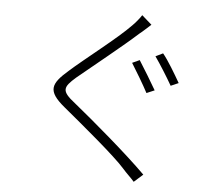

<svg xmlns="http://www.w3.org/2000/svg" viewBox="-56 -853 1113 965"><g transform="rotate(5 500.0 -370.0)"><path d="M623 -789C614 -774 593 -749 578 -734C511 -664 350 -542 279 -478C196 -406 183 -369 274 -294C367 -217 543 -72 596 -11C612 8 637 30 653 49L698 9C601 -88 423 -239 324 -319C252 -375 258 -394 320 -448C397 -512 546 -631 616 -695C631 -706 658 -732 673 -745ZM707 -589C734 -551 772 -490 796 -448L835 -465C811 -507 771 -575 744 -607ZM593 -546C617 -508 657 -441 678 -401L718 -418C696 -456 654 -526 630 -563Z"/></g></svg>

Font: Spoqa Han Sans Neo Light
Style: Regular
Weight: 300
Designer: [Spoqa Han Sans Neo] Dong-huui Kim ___ Younghwa Kang ___ Yujin Lee ___ [Noto Sans] Ryoko NISHIZUKA ____ (kana & ideograp
Foundry: Spoqa (http://www.spoqa-han-sans.com)
Version: Version 1.100;hotconv 1.0.109;makeotfexe 2.5.65596